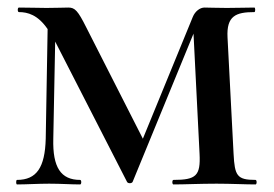

<svg xmlns="http://www.w3.org/2000/svg" viewBox="-20 -488 726 508"><path d="M656 -12C607 -12 601 -23 598 -81L582 -389C579 -446 604 -456 653 -456C656 -456 656 -468 653 -468C630 -468 613 -467 580 -467C554 -467 531 -468 521 -468C509 -468 496 -458 490 -443L358 -121L208 -416C186 -460 178 -468 161 -468C149 -468 129 -467 103 -467C86 -467 55 -468 30 -468C26 -468 26 -456 30 -456C53 -456 80 -449 106 -411L101 -121C99 -45 77 -12 25 -12C22 -12 22 0 25 0C50 0 80 -2 110 -2C142 -2 167 0 192 0C196 0 196 -12 192 -12C141 -12 119 -45 121 -121L126 -378L316 -7C318 -2 329 -2 331 -7L492 -399L508 -81C511 -23 499 -12 439 -12C435 -12 435 0 439 0C470 0 508 -2 553 -2C592 -2 628 0 656 0C660 0 660 -12 656 -12Z"/></svg>

Font: Cormorant SC Semi
Style: Regular
Weight: 600
Designer: Christian Thalmann (Catharsis Fonts)
Version: Version 1.000;PS 001.000;hotconv 1.0.70;makeotf.lib2.5.58329